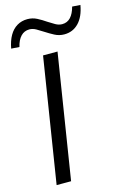

<svg xmlns="http://www.w3.org/2000/svg" viewBox="-136 -986 703 1051"><g transform="rotate(-15 215.0 -461.0)"><path d="M49 0 161 -705H243L131 0ZM48 -783 2 -786Q10 -829 27 -858.5Q44 -888 70 -903.5Q96 -919 129 -919Q158 -919 183 -906Q208 -893 231 -877Q251 -864 269.5 -853.5Q288 -843 307 -843Q336 -843 355 -863.5Q374 -884 384 -922L430 -919Q419 -855 386 -820.5Q353 -786 304 -786Q275 -786 249.5 -799.5Q224 -813 201 -828Q181 -841 162.5 -851.5Q144 -862 125 -862Q96 -862 76.5 -841.5Q57 -821 48 -783Z"/></g></svg>

Font: Nunito Sans 12pt
Style: Italic
Weight: 400
Italic angle: -9°
Designer: Vernon Adams
Foundry: Vernon Adams
Version: Version 3.101;gftools[0.9.27]